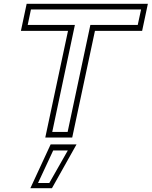

<svg xmlns="http://www.w3.org/2000/svg" viewBox="-20 -720 794 1005"><path d="M217 0 336 -558.5H89.5L119.5 -700H754L724 -558.5H477L358 0ZM253.5 -29.5H334L453 -589.5H701L718.5 -670.5H142L125 -589.5H372ZM139 265 245 36H380.5L252 265ZM179 238H238L335 67.5H258.5Z"/></svg>

Font: Tourney Expanded Light
Style: Italic
Weight: 300
Width: 7
Italic angle: -12°
Designer: Tyler Finck
Foundry: Etcetera Type Co
Version: Version 1.010; ttfautohint (v1.8.3)